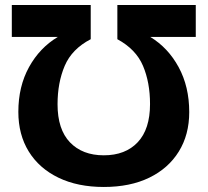

<svg xmlns="http://www.w3.org/2000/svg" viewBox="-20 -734 826 764"><path d="M393 -116Q479 -116 528 -168Q577 -220 577 -320Q577 -406 549 -472Q521 -538 447 -578V-714H759V-587H578Q649 -544 691 -466.5Q733 -389 733 -288Q733 -198 691.5 -131Q650 -64 574 -27Q498 10 393 10Q289 10 212.5 -27Q136 -64 94.5 -131Q53 -198 53 -289Q53 -390 95.5 -467Q138 -544 210 -587H27V-714H341V-578Q266 -539 237.5 -472Q209 -405 209 -319Q209 -219 258.5 -167.5Q308 -116 393 -116Z"/></svg>

Font: RS Noto Sans
Style: Bold
Weight: 700
Designer: Monotype Design Team
Foundry: Monotype Imaging Inc.
Version: Version 3.10